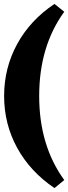

<svg xmlns="http://www.w3.org/2000/svg" viewBox="-20 -764 348 980"><path d="M258 196Q134 112 67.5 -9.5Q1 -131 1 -274Q1 -417 67.5 -539Q134 -661 258 -744L308 -704Q180 -528 180 -274Q180 -21 308 155Z"/></svg>

Font: Piazzolla SC Black
Style: Regular
Weight: 900
Designer: Juan Pablo del Peral
Foundry: Huerta Tipografica
Version: Version 1.330